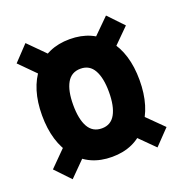

<svg xmlns="http://www.w3.org/2000/svg" viewBox="-106 -727 698 739"><g transform="rotate(-20 243.0 -357.5)"><path d="M168 -348.1Q168 -405.8 186 -437.7Q204.1 -469.7 241.7 -469.7Q278.8 -469.7 296.6 -437.7Q314.5 -405.8 314.5 -348.1Q314.5 -290 296.6 -257.8Q278.8 -225.6 241.7 -225.6Q204.1 -225.6 186 -257.6Q168 -289.6 168 -348.1ZM41.5 -351.1Q41.5 -241.2 94.7 -175Q147.9 -108.9 241.2 -108.9Q334.5 -108.9 387.7 -175Q440.9 -241.2 440.9 -351.1Q440.9 -460.4 387.7 -525.6Q334.5 -590.8 241.2 -590.8Q147.9 -590.8 94.7 -525.4Q41.5 -460 41.5 -351.1ZM463.4 -566.4 404.3 -628.4 309.6 -534.7 368.7 -472.2ZM162.1 -174.3 103.5 -235.8 9.8 -141.6 68.4 -80.1ZM417 -83.5 476.6 -145.5 382.3 -238.8 322.8 -177.2ZM112.8 -477.5 171.4 -539.6 76.7 -634.8 18.1 -572.8Z"/></g></svg>

Font: Roboto Flex
Style: wght 700 wdth 25 opsz 34 GRAD 0.00 slnt 0.00 XTRA 468 XOPQ 96 YOPQ 79 YTLC 514 YTUC 712 YTAS 750 YTDE -203.00 YTFI 738
Weight: 700
Width: 1
Designer: Berlow after Robertson
Foundry: Google
Version: Version 3.100